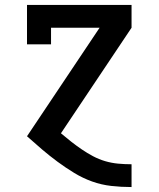

<svg xmlns="http://www.w3.org/2000/svg" viewBox="-20 -550 640 775"><path d="M510 205Q469 205 429 200.5Q389 196 351.5 182.5Q314 169 279.5 148Q245 127 212.5 103Q180 79 149.5 53Q119 27 89 0L382 -438H186V-371H89V-530H511V-438L226 -12Q246 5 267 21.5Q288 38 310 53Q332 68 355.5 80.5Q379 93 404.5 100.5Q430 108 456.5 110.5Q483 113 510 113H511V205Z"/></svg>

Font: Iosevka Slab Semibold Extended
Style: Regular
Weight: 600
Width: 7
Monospace: yes
Designer: Belleve Invis
Foundry: Belleve Invis
Version: Version 11.1.0; ttfautohint (v1.8.3)